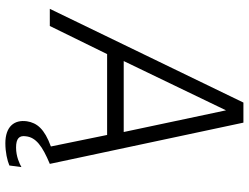

<svg xmlns="http://www.w3.org/2000/svg" viewBox="-126 -637 929 717"><g transform="rotate(90 338.5 -278.5)"><path d="M531 126C497 126 485 114 489 89C493 52 525 28 592 0L438 -723H363L13 0H77L182 -214H484L527 -4C461 20 439 48 433 85C426 133 453 166 515 166C548 166 579 159 598 151L604 106C591 113 565 126 531 126ZM208 -276 392 -658 473 -276Z"/></g></svg>

Font: United Sans ExtraLight
Style: Italic
Weight: 200
Italic angle: -8°
Designer: Pablo Impallari, Rodrigo Fuenzalida (Modified by Dan O. Williams)
Version: Version 1.000;PS 001.000;hotconv 1.0.88;makeotf.lib2.5.64775